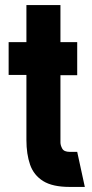

<svg xmlns="http://www.w3.org/2000/svg" viewBox="-20 -736 364 756"><path d="M254 0Q187 0 150 -23Q113 -46 98.5 -87.5Q84 -129 84 -185V-441H14V-570H84V-716H218V-570H284V-440H218V-175Q218 -164 225 -151Q232 -138 255 -138H284L314 0Z"/></svg>

Font: Stick No Bills ExtraBold
Style: Regular
Weight: 800
Version: Version 2.000